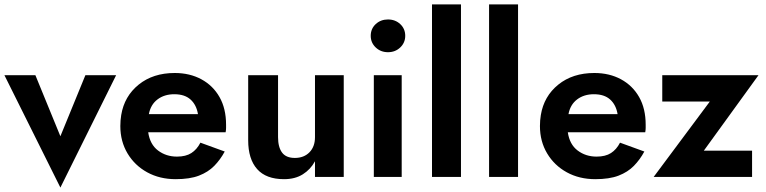

<svg xmlns="http://www.w3.org/2000/svg" viewBox="-22 -800 3463 868"><path d="M-2 -460 251 48 503 -460H364L251 -184L138 -460Z M648 -202H998Q1000 -213 1000 -221.5Q1000 -230 1000 -236Q1000 -309 970.5 -361Q941 -413 888.5 -441.5Q836 -470 768 -470Q670 -470 605 -417.5Q540 -365 526 -280Q524 -268 523 -255.5Q522 -243 522 -230Q522 -161 554.5 -106.5Q587 -52 643.5 -21Q700 10 772 10Q836 10 877.5 -6Q919 -22 946.5 -50Q974 -78 994 -115L884 -155Q868 -124 843 -108Q818 -92 778 -92Q729 -92 692.5 -119.5Q656 -147 648 -202ZM651 -284Q659 -327 690 -350.5Q721 -374 766 -374Q813 -374 839.5 -350Q866 -326 873 -284Z M1235 -180V-460H1100V-166Q1100 -81 1140.5 -35.5Q1181 10 1262 10Q1312 10 1347 -12Q1382 -34 1402 -71V0H1532V-460H1402V-180Q1402 -137 1377 -111.5Q1352 -86 1311 -86Q1271 -86 1253 -110.5Q1235 -135 1235 -180Z M1668 -460V0H1794V-460ZM1654 -638Q1654 -607 1676.5 -585.5Q1699 -564 1732 -564Q1765 -564 1787.5 -585.5Q1810 -607 1810 -638Q1810 -670 1787.5 -691Q1765 -712 1732 -712Q1699 -712 1676.5 -691Q1654 -670 1654 -638Z M1931 -780V0H2062V-780Z M2189 -780V0H2320V-780Z M2545 -202H2895Q2897 -213 2897 -221.5Q2897 -230 2897 -236Q2897 -309 2867.5 -361Q2838 -413 2785.5 -441.5Q2733 -470 2665 -470Q2567 -470 2502 -417.5Q2437 -365 2423 -280Q2421 -268 2420 -255.5Q2419 -243 2419 -230Q2419 -161 2451.5 -106.5Q2484 -52 2540.5 -21Q2597 10 2669 10Q2733 10 2774.5 -6Q2816 -22 2843.5 -50Q2871 -78 2891 -115L2781 -155Q2765 -124 2740 -108Q2715 -92 2675 -92Q2626 -92 2589.5 -119.5Q2553 -147 2545 -202ZM2548 -284Q2556 -327 2587 -350.5Q2618 -374 2663 -374Q2710 -374 2736.5 -350Q2763 -326 2770 -284Z M3187 -341 2933 0H3378V-119H3160L3407 -460H2972V-341Z"/></svg>

Font: Jost-600-Semi-PL
Style: Regular
Weight: 600
Version: Version 3.300; ttfautohint (v0.97) -l 8 -r 50 -G 200 -x 14 -